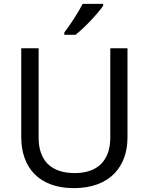

<svg xmlns="http://www.w3.org/2000/svg" viewBox="-20 -964 771 994"><path d="M514 -934V-944H408C385 -899 342 -833 313 -796V-784H371C418 -820 489 -897 514 -934ZM640 -252V-714H551V-252C551 -144 496 -68 367 -68C242 -68 180 -135 180 -251V-714H90V-254C90 -95 184 10 362 10C551 10 640 -104 640 -252Z"/></svg>

Font: Noto Sans Hebrew Droid Medium
Style: Regular
Weight: 500
Designer: Monotype Design Team
Foundry: Monotype Imaging Inc.
Version: Version 1.100